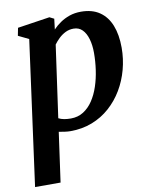

<svg xmlns="http://www.w3.org/2000/svg" viewBox="-90 -636 770 958"><g transform="rotate(-10 295.0 -157.0)"><path d="M9.3 254 108.8 -478.5 55.8 -504.2 63.5 -543.4 226.8 -568 249.4 -556.6 242.9 -503.2Q258.6 -520 279.9 -534.7Q301.2 -549.5 327.8 -558.8Q354.4 -568 386.4 -568Q442.9 -568 480.4 -542.3Q518 -516.6 536.7 -469.2Q555.5 -421.8 555.5 -356Q555.5 -299.4 541 -245.7Q526.6 -192 499 -145.6Q471.4 -99.3 432 -64.3Q392.6 -29.2 342.2 -9.6Q291.8 10 232.3 10Q218.3 10 203.2 7.8Q188 5.6 173.5 3L138.5 254ZM182.9 -64.1Q195.7 -57.5 211.1 -54.7Q226.5 -51.9 245 -51.9Q281.1 -51.9 308.8 -69.5Q336.5 -87 356.7 -117.2Q376.8 -147.3 389.8 -186.3Q402.8 -225.3 408.9 -268.6Q415.1 -311.8 415.1 -354.6Q415.1 -394 406.1 -424.9Q397.2 -455.8 379.6 -473.5Q362.1 -491.2 335.4 -491.2Q313 -491.2 294.1 -481.9Q275.2 -472.5 260.2 -458.1Q245.2 -443.7 234.1 -428.4Z"/></g></svg>

Font: Merriweather 7pt Light
Style: Italic
Weight: 300
Italic angle: -7.8°
Designer: Eben Sorkin
Foundry: Eben Sorkin
Version: Version 2.200;gftools[0.9.31]